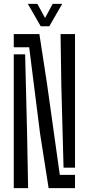

<svg xmlns="http://www.w3.org/2000/svg" viewBox="-20 -977 461 997"><path d="M232.5 0 188 -284 131.5 -731.5H51.5V-800H184.5L223.5 -546.5L290.5 -69H369.5V0ZM51.5 0V-695H110.5L120.5 -289.5L126 0ZM310 -106.5 298.5 -532.5 294.5 -800H369.5V-106.5ZM191.5 -840.5 124.5 -957H174L214 -883.5L253.5 -957H303L236 -840.5Z"/></svg>

Font: Big Shoulders Stencil Display Thin Medium
Style: Regular
Weight: 500
Version: Version 2.001